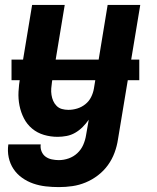

<svg xmlns="http://www.w3.org/2000/svg" viewBox="-20 -550 640 783"><path d="M220 213Q193 213 166.5 210Q140 207 115.5 198.5Q91 190 70 175Q49 160 35 139Q21 118 15.5 92Q10 66 14 39H146Q144 54 149.5 67.5Q155 81 166 89Q177 97 191.5 100Q206 103 220 103Q240 103 260 96Q280 89 295.5 74.5Q311 60 319.5 40.5Q328 21 331 1L342 -62Q331 -46 317 -32Q303 -18 286.5 -8.5Q270 1 251.5 4.5Q233 8 215 8Q186 8 159 0Q132 -8 111 -25.5Q90 -43 77.5 -67.5Q65 -92 59.5 -119.5Q54 -147 55.5 -176Q57 -205 62 -234L111 -530H244L192 -216Q190 -203 189 -189.5Q188 -176 190 -163Q192 -150 197 -138.5Q202 -127 211 -118Q220 -109 232.5 -105.5Q245 -102 259 -102Q277 -102 295 -107.5Q313 -113 328 -125Q343 -137 351.5 -154Q360 -171 363 -189L419 -530H552L461 19Q457 46 447 73Q437 100 420 123.5Q403 147 379.5 165Q356 183 329.5 194Q303 205 275.5 209Q248 213 220 213ZM27 -223V-307H548V-223Z"/></svg>

Font: Iosevka Curly XBdEx
Style: Italic
Weight: 800
Width: 7
Italic angle: -9°
Monospace: yes
Designer: Belleve Invis
Foundry: Belleve Invis
Version: Version 11.1.0; ttfautohint (v1.8.3)